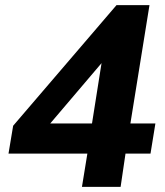

<svg xmlns="http://www.w3.org/2000/svg" viewBox="-20 -725 640 745"><path d="M298 0 319 -129H13L31 -237L432 -705H560L486 -246H583L564 -129H467L448 0ZM337 -246 374 -480 175 -246Z"/></svg>

Font: Winston
Style: Bold Italic
Weight: 700
Italic angle: -9°
Designer: Original fonts by Vernon Adams / Changes by Cristiano Sobral
Foundry: Original fonts by Vernon Adams / Changes by Cristiano Sobral
Version: Version 2.503;July 17, 2020;FontCreator 13.0.0.2655 64-bit